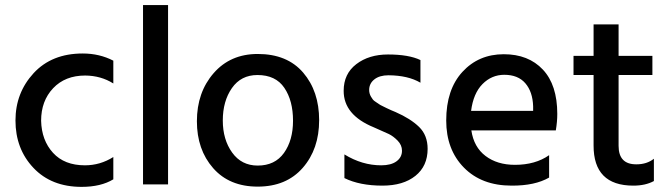

<svg xmlns="http://www.w3.org/2000/svg" viewBox="-20 -727 2637 757"><path d="M142.1 -251Q142.1 -329.1 189.5 -379.2Q236.8 -429.2 315.9 -429.2Q377.9 -428.7 426.8 -397.9V-487.8Q372.1 -516.1 306.2 -516.1Q184.1 -516.1 112.5 -438.5Q41 -360.8 41 -252Q41 -140.1 111.8 -65.2Q182.6 9.8 301.8 9.8Q377.9 9.8 426.8 -20V-107.9Q375 -75.2 314.9 -75.2Q233.9 -75.2 189 -124.5Q144 -173.8 142.1 -251Z M543.9 0H642.6V-707H543.9Z M996.1 8.8Q1108.9 8.8 1173.6 -65.2Q1238.3 -139.2 1238.3 -253.2Q1238.3 -367.2 1175.3 -440.7Q1112.3 -514.2 996.1 -514.2Q888.2 -514.2 822.3 -438.5Q756.3 -362.8 756.3 -249Q756.3 -137.2 820.3 -64.2Q884.3 8.8 996.1 8.8ZM995.1 -431.2Q1066.9 -431.2 1101.1 -380.6Q1135.3 -330.1 1135.3 -251Q1135.3 -173.8 1099.6 -124Q1064 -74.2 996.1 -74.2Q932.1 -74.2 895.3 -125.5Q858.4 -176.8 858.4 -252Q858.4 -328.1 894.3 -379.6Q930.2 -431.2 995.1 -431.2Z M1637.7 -490.2Q1591.8 -512.2 1509.8 -512.2Q1434.6 -512.2 1384.8 -474.1Q1335 -436 1335 -369.1Q1334.5 -273.9 1453.6 -225.1Q1495.6 -207 1513.2 -198.5Q1530.8 -189.9 1547.9 -172.4Q1564.9 -154.8 1564.9 -132.8Q1564.9 -106.9 1543.5 -91.1Q1522 -75.2 1482.9 -75.2Q1407.7 -75.2 1337.9 -118.2V-24.9Q1397.9 4.9 1487.8 4.9Q1569.8 4.9 1617.9 -33.7Q1666 -72.3 1666 -140.1Q1666 -193.8 1632.3 -226.6Q1598.6 -259.3 1539.6 -285.2Q1534.7 -287.1 1522.2 -292.5Q1509.8 -297.9 1504.9 -300.5Q1500 -303.2 1489.5 -308.1Q1479 -313 1474.4 -316.4Q1469.7 -319.8 1461.7 -325Q1453.6 -330.1 1450.2 -334.5Q1446.8 -338.9 1442.9 -345.5Q1439 -352.1 1437.3 -358.6Q1435.5 -365.2 1435.5 -372.1Q1435.5 -397.9 1456.1 -414.1Q1476.6 -430.2 1511.7 -430.2Q1588.9 -429.7 1637.7 -400.9Z M2082 -290H1837.4Q1846.2 -358.9 1882.3 -395.5Q1918.5 -432.1 1968.3 -432.1Q2022.5 -432.1 2051.3 -398.7Q2080.1 -365.2 2082 -308.1ZM2145 -115.2Q2090.8 -77.1 2010.3 -77.1Q1940.4 -77.1 1894.3 -112.1Q1848.1 -147 1838.4 -212.9H2171.4Q2177.2 -247.1 2177.2 -277.8Q2177.2 -392.1 2120.4 -452.6Q2063.5 -513.2 1966.3 -513.2Q1867.2 -513.2 1803.2 -443.6Q1739.3 -374 1739.3 -252Q1739.3 -137.2 1809.1 -66.2Q1878.9 4.9 1997.1 4.9Q2088.9 5.4 2145 -26.9Z M2418.9 -431.2H2552.2V-506.8H2418.9V-630.9H2320.3V-506.8H2241.2V-431.2H2320.3V-153.8Q2319.8 4.9 2477.1 4.9Q2524.9 4.9 2558.1 -13.2V-101.1Q2530.3 -79.1 2489.3 -79.1Q2418.9 -78.6 2418.9 -151.9Z"/></svg>

Font: FAU Chimera Medium
Style: Regular
Weight: 500
Version: Version 1.002;hotconv 1.0.117;makeotfexe 2.5.65602